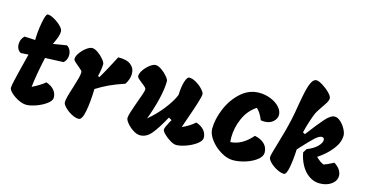

<svg xmlns="http://www.w3.org/2000/svg" viewBox="-78 -1140 2890 1505"><g transform="rotate(15 1367.0 -387.5)"><path d="M235 -393Q202 -242 192 -147Q256 -178 295 -211Q339 -196 360.5 -169.5Q382 -143 382 -109Q382 -85 348 -59.5Q314 -34 267 -17Q220 0 187 0Q158 0 122.5 -17.5Q87 -35 62 -58.5Q37 -82 37 -99Q37 -113 47.5 -159.5Q58 -206 66.5 -239.5Q75 -273 79 -289L103 -385L42 -381Q25 -389 16 -406Q7 -423 7 -445Q7 -485 36 -513Q72 -511 124 -509Q124 -573 138 -650.5Q152 -728 169 -728Q190 -728 222 -710Q254 -692 278 -668Q302 -644 302 -626Q302 -603 293.5 -579.5Q285 -556 266 -515Q283 -517 352 -529L375 -533Q393 -523 402.5 -504Q412 -485 412 -463Q412 -445 405 -428Q398 -411 384 -399Z M475 -98Q475 -117 483 -147.5Q491 -178 507 -227Q523 -278 531 -308.5Q539 -339 539 -358Q539 -366 530 -375Q521 -384 502 -399Q480 -417 470 -427Q460 -437 460 -447Q460 -468 480 -496Q500 -524 527 -544Q554 -564 573 -564Q594 -564 621 -545Q648 -526 668 -501.5Q688 -477 688 -464Q688 -426 673 -364L685 -358Q708 -395 735.5 -446.5Q763 -498 769 -510L788 -546Q857 -548 891 -521Q925 -494 925 -449Q925 -405 896 -361Q824 -337 773.5 -313.5Q723 -290 672 -258Q669 -147 654.5 -73.5Q640 0 612 0Q585 0 553 -17.5Q521 -35 498 -58.5Q475 -82 475 -98Z M981 -106Q981 -122 990.5 -152Q1000 -182 1010.5 -212Q1021 -242 1024 -250Q1037 -285 1047.5 -316Q1058 -347 1058 -358Q1058 -366 1048.5 -375.5Q1039 -385 1020 -399Q998 -416 987.5 -426Q977 -436 977 -447Q977 -468 996.5 -496Q1016 -524 1042.5 -544Q1069 -564 1088 -564Q1109 -564 1136.5 -545Q1164 -526 1184.5 -501.5Q1205 -477 1205 -464Q1205 -402 1184 -315Q1163 -228 1130 -142Q1196 -197 1248 -264Q1300 -331 1321 -384Q1323 -449 1336.5 -493Q1350 -537 1368 -537Q1394 -537 1425.5 -518.5Q1457 -500 1479 -475.5Q1501 -451 1501 -437Q1500 -416 1482 -358.5Q1464 -301 1432 -211Q1413 -155 1410 -147Q1439 -160 1462.5 -174.5Q1486 -189 1512 -211Q1556 -196 1577.5 -169.5Q1599 -143 1599 -109Q1599 -85 1565 -59.5Q1531 -34 1484 -17Q1437 0 1404 0Q1383 0 1354 -17.5Q1325 -35 1302.5 -57.5Q1280 -80 1280 -91Q1280 -102 1287.5 -118Q1295 -134 1304.5 -152.5Q1314 -171 1319 -179L1294 -193Q1239 -92 1199.5 -46Q1160 0 1110 0Q1084 0 1053.5 -19.5Q1023 -39 1002 -64.5Q981 -90 981 -106Z M1982 -229Q2031 -220 2060.5 -192Q2090 -164 2090 -121Q2090 -90 2054.5 -62Q2019 -34 1966 -17Q1913 0 1864 0Q1816 0 1764 -31.5Q1712 -63 1678 -109Q1644 -155 1644 -196Q1644 -275 1680.5 -361.5Q1717 -448 1782 -506Q1847 -564 1928 -564Q1978 -564 2023 -546Q2068 -528 2095 -498Q2122 -468 2122 -436Q2122 -405 2095 -380.5Q2068 -356 2024 -356Q2010 -356 1995 -359Q1970 -420 1940 -445Q1874 -402 1840 -325Q1806 -248 1806 -168Q1806 -156 1808 -132Q1902 -136 1982 -229Z M2549 -537Q2572 -537 2596.5 -515Q2621 -493 2637 -462.5Q2653 -432 2653 -411Q2653 -354 2608.5 -297.5Q2564 -241 2496 -196Q2516 -177 2530 -167Q2544 -157 2560 -151Q2591 -161 2638 -187Q2668 -169 2684 -145Q2700 -121 2700 -97Q2700 -55 2662 -27.5Q2624 0 2567 0Q2520 0 2480.5 -27.5Q2441 -55 2415.5 -101.5Q2390 -148 2381 -202L2400 -233Q2455 -255 2483.5 -284Q2512 -313 2512 -336Q2512 -346 2506.5 -351.5Q2501 -357 2492 -357Q2470 -357 2438 -327.5Q2406 -298 2349 -236Q2348 -235 2326 -210Q2323 -132 2311 -66Q2299 0 2278 0Q2253 0 2220 -17Q2187 -34 2163.5 -57.5Q2140 -81 2140 -98Q2140 -110 2148 -139.5Q2156 -169 2167 -205Q2206 -333 2228 -434Q2240 -490 2249 -550Q2263 -630 2273 -673Q2283 -716 2298.5 -745.5Q2314 -775 2337 -775Q2354 -775 2387.5 -754.5Q2421 -734 2447 -707.5Q2473 -681 2473 -664Q2473 -649 2462.5 -630.5Q2452 -612 2428 -578Q2423 -571 2409.5 -550Q2396 -529 2390 -515Q2378 -486 2363.5 -441Q2349 -396 2339 -353L2357 -343Q2430 -440 2473 -488.5Q2516 -537 2549 -537Z"/></g></svg>

Font: Mogra
Style: Regular
Weight: 400
Designer: Lipi Raval
Foundry: Lipi Raval
Version: Version 1.002;PS 1.002;hotconv 1.0.88;makeotf.lib2.5.647800;